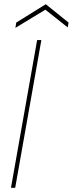

<svg xmlns="http://www.w3.org/2000/svg" viewBox="-20 -890 345 910"><path d="M32 0 156 -700H176L52 0ZM53 -758 57 -783 197 -870 305 -783 301 -760 195 -844Z"/></svg>

Font: DM Sans 9pt Thin
Style: Italic
Weight: 250
Italic angle: -10°
Version: Version 4.004;gftools[0.9.30]